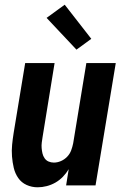

<svg xmlns="http://www.w3.org/2000/svg" viewBox="-20 -788 540 816"><path d="M140 8Q115 8 93 -2Q71 -12 57.5 -31.5Q44 -51 38.5 -74.5Q33 -98 31 -123Q29 -148 31.5 -173Q34 -198 38 -223L87 -520H212L161 -206Q159 -194 157.5 -182Q156 -170 157 -158.5Q158 -147 160.5 -136Q163 -125 169.5 -115.5Q176 -106 186.5 -101.5Q197 -97 209 -97Q224 -97 239 -103.5Q254 -110 265.5 -122Q277 -134 282.5 -149Q288 -164 291 -179L347 -520H472L386 0H261L272 -69Q262 -52 247.5 -37Q233 -22 215.5 -12Q198 -2 178.5 3Q159 8 140 8ZM305 -577 178 -712 255 -768 368 -623Z"/></svg>

Font: Iosevka SS04 Extrabold
Style: Italic
Weight: 800
Italic angle: -9°
Monospace: yes
Designer: Belleve Invis
Foundry: Belleve Invis
Version: Version 19.0.0; ttfautohint (v1.8.4)